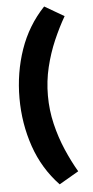

<svg xmlns="http://www.w3.org/2000/svg" viewBox="-63 -891 508 1045"><g transform="rotate(-5 190.5 -369.0)"><path d="M326.2 -793Q293 -735.8 263.4 -667.5Q233.9 -599.1 215.8 -523.9Q197.8 -448.7 197.8 -369.1Q197.8 -290 215.8 -214.4Q233.9 -138.7 263.2 -70.8Q292.5 -2.9 326.2 54.7L219.7 116.7Q129.4 22 85.9 -104Q42.5 -230 42.5 -369.1Q42.5 -508.3 85.9 -634Q129.4 -759.8 219.7 -855Z"/></g></svg>

Font: Pinar-DS3-FD ExtraBold
Style: Regular
Weight: 800
Designer: Amin Abedi
Version: Version 3.000